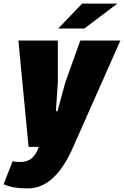

<svg xmlns="http://www.w3.org/2000/svg" viewBox="-50 -804 679 1051"><path d="M268.6 -647.9H411.6L592.3 -784.2H399.4ZM102.5 227.1C163.1 227.1 261.2 201.7 347.7 7.3L608.9 -582H389.6L307.6 -353.5L264.6 -195.3H255.9L266.6 -353.5V-582H50.8L106.4 0H162.1C142.6 55.7 114.7 83 56.2 83C48.8 83 33.7 82 19 78.6L-30.3 204.6C-2.4 215.8 26.9 227.1 102.5 227.1Z"/></svg>

Font: Decalotype Black Italic
Style: Regular
Weight: 900
Italic angle: -10°
Designer: Alfredo Marco Pradil
Foundry: Alfredo Marco Pradil
Version: Version 1.0